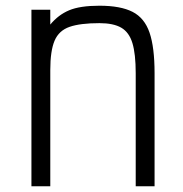

<svg xmlns="http://www.w3.org/2000/svg" viewBox="-20 -652 640 672"><path d="M90 0V-618H156V-566Q184 -600 222 -616Q260 -632 328 -632Q402 -632 444 -610.5Q486 -589 503.5 -537.5Q521 -486 521 -396V0H455V-396Q455 -463 443.5 -501Q432 -539 404.5 -555Q377 -571 328 -571Q261 -571 223.5 -558Q186 -545 171 -509.5Q156 -474 156 -407V0Z"/></svg>

Font: Victor Mono Thin Light
Style: Regular
Weight: 300
Monospace: yes
Version: Version 1.561;gftools[0.9.30]